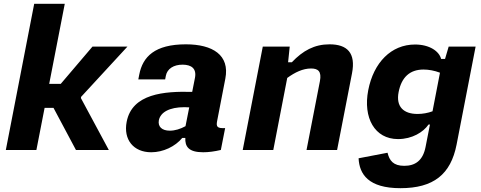

<svg xmlns="http://www.w3.org/2000/svg" viewBox="-20 -785 2520 1005"><path d="M170.5 0 213.5 -220.5H260L377.5 0H549.5L403.5 -271.5L404.5 -278L647 -541H464L298 -346H237.5L319 -765H159L10.5 0Z M953 -553C790 -553 727 -488 709 -395L704 -369.5H844.5L848 -388C855 -425 889 -447 937 -446.5C981.5 -446 1010 -426.5 1000.5 -377.5L986 -304C839.5 -308 671.5 -295 643 -147.5C625 -54.5 678.5 12 771.5 12C834 12 897 -18 934 -63H950C948 -18.5 966.5 12 1043.5 12C1071.5 12 1102 8 1136 0L1158.5 -114.5C1117.5 -112.5 1110.5 -121 1116.5 -151.5L1159.5 -373.5C1183.5 -496.5 1093.5 -553 953 -553ZM811.5 -155.5C820 -197 866 -224 945.5 -224L970.5 -223L951 -124.5C924.5 -110 896 -101 869 -101C827 -101 805.5 -122.5 811.5 -155.5Z M1744.5 0 1822.5 -401C1843.5 -508.5 1797 -553 1705 -553C1625.5 -553 1565.5 -520 1507.5 -459H1488L1496.5 -541H1355.5L1250.5 0H1410.5L1483.5 -377C1524 -406.5 1565.5 -426.5 1608 -426.5C1644.5 -426.5 1664.5 -412 1654.5 -360L1584.5 0Z M1907.5 -313C1879.5 -168.5 1941 -57 2063.5 -57C2137.5 -57 2196 -93.5 2223 -133H2230.5L2207.5 -15.5C2193.5 56 2153 83 2096 83C2038.5 83 2018.5 55.5 2008.5 14.5L1857 43.5C1861 127 1908.5 200 2076 200C2249 200 2339.5 128 2370 -28.5L2469.5 -541H2328.5L2309.5 -476.5H2289C2279 -516.5 2228.5 -552 2152.5 -552C2027.5 -552 1935.5 -457.5 1907.5 -313ZM2066.5 -303C2081.5 -380 2124.5 -421 2197 -421C2224 -421 2254 -415.5 2283 -404.5L2244 -202.5C2220 -193.5 2192 -188.5 2165.5 -188.5C2093 -188.5 2051.5 -226 2066.5 -303Z"/></svg>

Font: Monaspace Neon ExtraBold
Style: Italic
Weight: 800
Italic angle: -11°
Designer: Riley Cran & the Lettermatic Team
Foundry: Lettermatic
Version: Version 1.200 (Monaspace Neon)